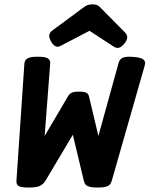

<svg xmlns="http://www.w3.org/2000/svg" viewBox="-20 -840 674 865"><path d="M429.2 -809.1 542.5 -694.3Q553.2 -683.6 553.2 -671.9Q553.2 -659.2 540 -643.1Q524.4 -624 509.8 -624Q501.5 -624 491.7 -630.4L383.3 -701.2L253.9 -633.8Q246.1 -629.4 239.3 -629.4Q223.6 -629.4 210 -652.8Q201.7 -668 201.7 -677.7Q201.7 -692.4 215.8 -702.6L359.9 -809.1Q367.7 -814.9 376 -817.6Q384.3 -820.3 396.5 -820.3Q409.2 -820.3 416.3 -817.6Q423.3 -814.9 429.2 -809.1ZM206.1 -554.2 181.2 -227.5 286.1 -405.8Q293 -417.5 303.2 -422.4Q313.5 -427.2 336.9 -427.2Q360.4 -427.2 369.4 -421.9Q378.4 -416.5 380.9 -405.8L423.3 -227.5L514.6 -557.6Q518.6 -571.8 529.8 -578.1Q541 -584.5 564 -584.5Q568.8 -584.5 581.5 -583.5Q609.4 -581.5 621.6 -574.7Q633.8 -567.9 633.8 -555.7Q633.8 -551.3 632.3 -545.9L483.9 -26.9Q480.5 -14.2 473.9 -7.6Q467.3 -1 454.6 2Q441.9 4.9 418.5 4.9Q396 4.9 383.5 1.5Q371.1 -2 365.5 -8.5Q359.9 -15.1 357.4 -26.9L308.1 -232.9L185.5 -26.9Q175.3 -9.8 159.2 -2.4Q143.1 4.9 109.9 4.9Q86.4 4.9 74.5 2Q62.5 -1 57.9 -7.8Q53.2 -14.6 54.2 -26.9L89.8 -552.7Q90.8 -569.3 104 -576.9Q117.2 -584.5 148.9 -584.5Q182.6 -584.5 194.8 -577.4Q207 -570.3 206.1 -554.2Z"/></svg>

Font: Courier Prime Sans
Style: Bold Italic
Weight: 700
Italic angle: -10°
Designer: Alan Dague-Greene
Foundry: Quote-Unquote Apps
Version: Version 3.020